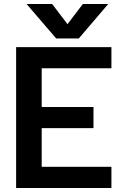

<svg xmlns="http://www.w3.org/2000/svg" viewBox="-20 -933 613 953"><path d="M112 -913H239L315 -813L391 -913H517L371 -742H259ZM60 -699H533V-594H187V-402H444V-297H187V-105H533V0H60Z"/></svg>

Font: Prompt Medium
Style: Regular
Weight: 500
Designer: Katatrad Team
Foundry: CadsonDemak
Version: Version 1.001